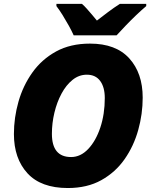

<svg xmlns="http://www.w3.org/2000/svg" viewBox="-20 -947 777 977"><path d="M325.2 9.8Q188.5 9.8 119.6 -65.4Q50.8 -140.6 50.8 -265.1Q50.8 -348.1 74 -429.7Q97.2 -511.2 144.8 -578.1Q192.4 -645 265.4 -685.1Q338.4 -725.1 438 -725.1Q569.8 -725.1 637.9 -649.9Q706.1 -574.7 706.1 -450.2Q706.1 -366.7 683.3 -285.2Q660.6 -203.6 614 -137Q567.4 -70.3 495.6 -30.3Q423.8 9.8 325.2 9.8ZM341.8 -147.9Q390.1 -147.9 429 -189Q467.8 -230 490.5 -298.1Q513.2 -366.2 513.2 -448.2Q513.2 -503.4 489.7 -535.2Q466.3 -566.9 421.9 -566.9Q381.8 -566.9 349.1 -540.5Q316.4 -514.2 293 -470.5Q269.5 -426.8 256.8 -373.5Q244.1 -320.3 244.1 -266.1Q244.1 -147.9 341.8 -147.9ZM355 -767.1Q345.2 -789.1 330.1 -816.4Q314.9 -843.8 298.6 -870.1Q282.2 -896.5 267.1 -916V-927.2H397Q408.2 -918 422.4 -901.9Q436.5 -885.7 450.4 -869.6Q464.4 -853.5 473.1 -842.3Q501 -863.8 530 -885.7Q559.1 -907.7 589.8 -927.2H724.1V-916Q699.2 -895 671.4 -868.4Q643.6 -841.8 618.2 -815.2Q592.8 -788.6 573.2 -767.1Z"/></svg>

Font: Open Sans ExtraBold
Style: Italic
Weight: 800
Italic angle: -12°
Designer: Monotype Design Team
Foundry: Monotype Imaging Inc.
Version: Version 3.000; ttfautohint (v1.8.4)